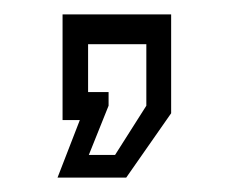

<svg xmlns="http://www.w3.org/2000/svg" viewBox="-20 -167 319 267"><path d="M60 80 91 0H67V-147H218V-9.5L155.5 80ZM103.5 48.5H140L183.5 -20V-105.5H102.5V-39H131V-20Z"/></svg>

Font: Tourney Thin
Style: Regular
Weight: 400
Version: Version 1.015